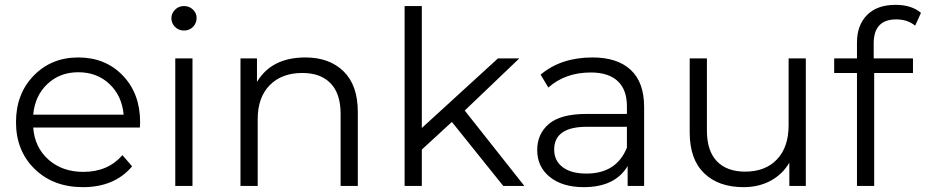

<svg xmlns="http://www.w3.org/2000/svg" viewBox="-20 -767 3819 792"><path d="M322 5Q200 5 123 -70Q46 -145 46 -263Q46 -380 119 -455Q192 -530 303 -530Q415 -530 486.5 -455.5Q558 -381 558 -263Q558 -260 557.5 -252.5Q557 -245 557 -241H117Q123 -159 180 -108.5Q237 -58 324 -58Q425 -58 485 -127L525 -81Q453 5 322 5ZM117 -294H490Q483 -372 431.5 -420.5Q380 -469 303 -469Q227 -469 175.5 -420.5Q124 -372 117 -294Z M703 0V-526H774V0ZM687 -692Q687 -712 702 -727Q717 -742 739 -742Q761 -742 776 -727.5Q791 -713 791 -693Q791 -671 776 -656Q761 -641 739 -641Q717 -641 702 -656Q687 -671 687 -692Z M1240 -530Q1339 -530 1397.5 -472.5Q1456 -415 1456 -305V0H1385V-298Q1385 -380 1344 -423Q1303 -466 1227 -466Q1142 -466 1092.5 -415.5Q1043 -365 1043 -276V0H972V-526H1040V-429Q1100 -530 1240 -530Z M1649 0V-742H1720V-239L2034 -526H2122L1897 -311L2143 0H2056L1844 -264L1720 -150V0Z M2569 0V-82Q2517 5 2388 5Q2300 5 2248 -37Q2196 -79 2196 -148Q2196 -215 2244.5 -256Q2293 -297 2399 -297H2566V-329Q2566 -397 2528 -432.5Q2490 -468 2417 -468Q2312 -468 2242 -406L2210 -459Q2294 -530 2424 -530Q2527 -530 2582 -478.5Q2637 -427 2637 -326V0ZM2266 -150Q2266 -104 2301 -77.5Q2336 -51 2399 -51Q2523 -51 2566 -158V-244H2401Q2266 -244 2266 -150Z M3047 5Q2944 5 2884.5 -52.5Q2825 -110 2825 -221V-526H2896V-228Q2896 -145 2937 -102Q2978 -59 3054 -59Q3137 -59 3185 -109.5Q3233 -160 3233 -250V-526H3304V0H3236V-96Q3208 -48 3159 -21.5Q3110 5 3047 5Z M3515 -591Q3515 -663 3556.5 -705Q3598 -747 3674 -747Q3740 -747 3779 -714L3755 -661Q3724 -687 3677 -687Q3584 -687 3584 -588V-526H3746V-466H3586V0H3515V-466H3421V-526H3515Z"/></svg>

Font: Belfius21
Style: Regular
Weight: 400
Designer: Montserrat's base design by Julieta Ulanovsky, modified by Coast SPRL for Belfius Bank NV.
Foundry: Montserrat's base design by Julieta Ulanovsky, modified by Coast SPRL for Belfius Bank NV.
Version: Version 2.000;FEAKit 1.0